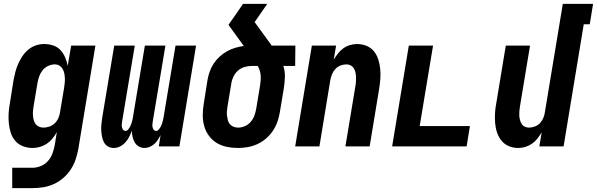

<svg xmlns="http://www.w3.org/2000/svg" viewBox="-20 -755 3078 990"><path d="M147 215H43V110H148Q169 110 190 101.5Q211 93 226.5 76Q242 59 250 37.5Q258 16 262 -5L273 -74Q263 -56 250.5 -40.5Q238 -25 221.5 -14Q205 -3 186 2.5Q167 8 148 8Q122 8 98.5 -1Q75 -10 59 -28.5Q43 -47 35.5 -70.5Q28 -94 25.5 -119.5Q23 -145 24.5 -171Q26 -197 31 -223L50 -343Q54 -364 59.5 -385Q65 -406 74 -426.5Q83 -447 96 -466Q109 -485 126.5 -499.5Q144 -514 165 -521Q186 -528 207 -528Q232 -528 254.5 -520.5Q277 -513 292 -496.5Q307 -480 316 -459Q325 -438 329 -415L347 -520H472L384 12Q379 40 370 67Q361 94 345 118.5Q329 143 306.5 162.5Q284 182 257.5 194Q231 206 203 210.5Q175 215 147 215ZM204 -97Q219 -97 235 -102.5Q251 -108 263 -120Q275 -132 281.5 -147.5Q288 -163 290 -179L310 -299Q312 -312 313.5 -325Q315 -338 314.5 -351Q314 -364 311.5 -376.5Q309 -389 303 -399.5Q297 -410 286.5 -416.5Q276 -423 262 -423Q245 -423 228 -415Q211 -407 199.5 -392.5Q188 -378 182 -361Q176 -344 173 -326L153 -206Q151 -194 150 -182Q149 -170 150 -158.5Q151 -147 154 -135.5Q157 -124 163.5 -115.5Q170 -107 180.5 -102Q191 -97 204 -97Z M567 8Q550 8 536.5 0Q523 -8 516 -21.5Q509 -35 506 -50.5Q503 -66 502 -82.5Q501 -99 503 -115.5Q505 -132 507 -148L569 -520H675L610 -131Q609 -123 608 -115Q607 -107 608.5 -100Q610 -93 614.5 -86.5Q619 -80 627 -80Q635 -80 641 -87.5Q647 -95 651 -102.5Q655 -110 657.5 -118Q660 -126 662 -134Q664 -142 665.5 -150Q667 -158 668 -166L727 -520H833L768 -131Q767 -123 766 -115Q765 -107 766.5 -100Q768 -93 772.5 -86.5Q777 -80 785 -80Q793 -80 799 -87.5Q805 -95 809 -102.5Q813 -110 815.5 -118Q818 -126 820 -134Q822 -142 823.5 -150Q825 -158 826 -166L885 -520H991L905 0H799L808 -59Q802 -46 794 -34Q786 -22 775.5 -12.5Q765 -3 751.5 2.5Q738 8 725 8Q709 8 695.5 0Q682 -8 674.5 -21Q667 -34 663.5 -49.5Q660 -65 660 -81Q654 -65 646.5 -50Q639 -35 627 -21.5Q615 -8 599 0Q583 8 567 8Z M1207 8Q1177 8 1148.5 2Q1120 -4 1096.5 -18.5Q1073 -33 1056.5 -56Q1040 -79 1032.5 -106.5Q1025 -134 1025.5 -164Q1026 -194 1031 -223L1050 -343Q1054 -365 1061.5 -386.5Q1069 -408 1082 -427.5Q1095 -447 1112.5 -463Q1130 -479 1150.5 -490.5Q1171 -502 1193 -508.5Q1215 -515 1237 -518L1158 -627Q1177 -654 1196 -681Q1215 -708 1233 -735H1358L1293 -641L1381 -520H1503L1502 -415H1441Q1450 -388 1449 -357.5Q1448 -327 1443 -297L1423 -177Q1419 -152 1410.5 -127.5Q1402 -103 1387 -80.5Q1372 -58 1351.5 -40.5Q1331 -23 1307 -12Q1283 -1 1257.5 3.5Q1232 8 1207 8ZM1208 -97Q1225 -97 1242.5 -104.5Q1260 -112 1272.5 -126.5Q1285 -141 1291.5 -158.5Q1298 -176 1301 -194L1321 -314Q1323 -327 1324 -340.5Q1325 -354 1324 -367Q1323 -380 1319 -392Q1315 -404 1309 -415H1279Q1261 -415 1242.5 -410Q1224 -405 1209 -392.5Q1194 -380 1185 -362.5Q1176 -345 1173 -326L1153 -206Q1151 -194 1150 -181.5Q1149 -169 1150.5 -157.5Q1152 -146 1155 -134.5Q1158 -123 1165.5 -114.5Q1173 -106 1184 -101.5Q1195 -97 1208 -97Z M1502 0 1588 -520H1713L1701 -448Q1711 -464 1723 -479.5Q1735 -495 1750.5 -506Q1766 -517 1784.5 -522.5Q1803 -528 1821 -528Q1847 -528 1870 -518.5Q1893 -509 1908 -490.5Q1923 -472 1930.5 -448.5Q1938 -425 1940.5 -399.5Q1943 -374 1941 -348Q1939 -322 1935 -297L1886 0H1761L1813 -314Q1815 -325 1815.5 -337Q1816 -349 1815.5 -360.5Q1815 -372 1812.5 -383Q1810 -394 1804 -403.5Q1798 -413 1788 -418Q1778 -423 1766 -423Q1751 -423 1735.5 -417Q1720 -411 1709 -399Q1698 -387 1692 -372Q1686 -357 1683 -341L1627 0Z M2002 0 2088 -520H2213L2144 -105H2403L2386 0Z M2652 8Q2626 8 2603.5 -1.5Q2581 -11 2566 -29.5Q2551 -48 2543 -71.5Q2535 -95 2533 -120.5Q2531 -146 2532.5 -172Q2534 -198 2539 -223L2588 -520H2713L2661 -206Q2659 -195 2658 -183Q2657 -171 2657.5 -159.5Q2658 -148 2661 -137Q2664 -126 2669.5 -116.5Q2675 -107 2685.5 -102Q2696 -97 2708 -97Q2723 -97 2738.5 -103Q2754 -109 2765 -121Q2776 -133 2782 -148Q2788 -163 2790 -179L2882 -735H3038L3021 -630H2990L2886 0H2761L2773 -72Q2763 -56 2751 -40.5Q2739 -25 2723 -14Q2707 -3 2688.5 2.5Q2670 8 2652 8Z"/></svg>

Font: Iosevka Term Curly XBd Obl
Style: Regular
Weight: 800
Italic angle: -9°
Designer: Belleve Invis
Foundry: Belleve Invis
Version: Version 32.3.0